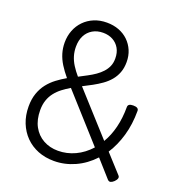

<svg xmlns="http://www.w3.org/2000/svg" viewBox="-189 -1281 1400 1469"><g transform="rotate(20 510.5 -546.5)"><path d="M410 19Q338 19 279 -4.5Q220 -28 177 -71.5Q134 -115 110 -175Q86 -235 86 -308Q86 -368 102.5 -415Q119 -462 147 -497.5Q175 -533 211.5 -560.5Q248 -588 288 -611Q252 -654 227.5 -693.5Q203 -733 190.5 -774.5Q178 -816 178 -862Q178 -915 196 -961Q214 -1007 247.5 -1041.5Q281 -1076 327.5 -1095.5Q374 -1115 431 -1115Q485 -1115 529.5 -1098Q574 -1081 606.5 -1049.5Q639 -1018 657 -975.5Q675 -933 675 -882Q675 -834 660.5 -796Q646 -758 621 -728.5Q596 -699 563 -675.5Q530 -652 492.5 -631.5Q455 -611 417 -592L720 -257Q756 -317 775 -393.5Q794 -470 794 -560Q794 -574 804.5 -581Q815 -588 837 -588Q859 -588 870 -581Q881 -574 881 -560Q881 -450 854 -357Q827 -264 780 -192L912 -47Q922 -37 918.5 -24Q915 -11 900 4Q885 18 872.5 21Q860 24 849 13L726 -125Q661 -55 579 -18Q497 19 410 19ZM412 -65Q484 -65 550.5 -96Q617 -127 670 -186L342 -551Q308 -531 278.5 -508.5Q249 -486 226.5 -457.5Q204 -429 191.5 -393Q179 -357 179 -312Q179 -234 209 -179Q239 -124 292 -94.5Q345 -65 412 -65ZM363 -650Q397 -668 429.5 -685Q462 -702 490 -721.5Q518 -741 539 -764Q560 -787 572 -814.5Q584 -842 584 -878Q584 -926 564 -960.5Q544 -995 509.5 -1013.5Q475 -1032 431 -1032Q382 -1032 345.5 -1010.5Q309 -989 289.5 -951Q270 -913 270 -861Q270 -822 280.5 -787Q291 -752 312 -718.5Q333 -685 363 -650Z"/></g></svg>

Font: Playwrite FR Moderne
Style: Regular
Weight: 400
Designer: Veronika Burian, José Scaglione
Foundry: TypeTogether
Version: Version 1.002